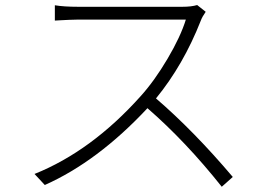

<svg xmlns="http://www.w3.org/2000/svg" viewBox="-20 -710 1040 747"><path d="M747.1 -690.4 780.3 -664.1Q766.6 -644.5 761.7 -630.9Q693.4 -457 586.9 -327.1Q733.4 -201.2 885.7 -21.5L842.8 16.6Q703.1 -159.2 553.7 -289.1Q360.4 -82 154.3 9.8L114.3 -33.2Q335.9 -122.1 527.3 -335.9Q581.1 -395.5 631.8 -481.4Q682.6 -567.4 703.1 -633.8H284.2Q269.5 -633.8 248 -632.8Q226.6 -631.8 210.4 -630.9Q194.3 -629.9 193.4 -629.9V-689.5Q228.5 -683.6 284.2 -683.6H689.5Q724.6 -683.6 747.1 -690.4Z"/></svg>

Font: Gen Shin Gothic Monospace Light
Style: Regular
Weight: 300
Designer: [Source Han Sans]
Ryoko NISHIZUKA  (kana & ideographs); Paul D. Hunt (Latin, Greek & Cyrillic); Wenlong ZHANG  (bopomofo
Version: Version 1.002.20150607